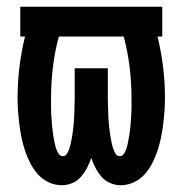

<svg xmlns="http://www.w3.org/2000/svg" viewBox="-20 -540 540 568"><path d="M163 8Q143 8 124.5 -0.5Q106 -9 92.5 -24Q79 -39 70 -56.5Q61 -74 54.5 -93Q48 -112 44 -131.5Q40 -151 37.5 -170.5Q35 -190 33.5 -210Q32 -230 32 -250Q32 -296 37.5 -341.5Q43 -387 54 -432H40V-520H460V-432H446Q457 -387 462.5 -341.5Q468 -296 468 -250Q468 -230 466.5 -210Q465 -190 462.5 -170.5Q460 -151 456 -131.5Q452 -112 445.5 -93Q439 -74 430 -56.5Q421 -39 407.5 -24Q394 -9 375.5 -0.5Q357 8 337 8Q321 8 306 1.5Q291 -5 280.5 -17Q270 -29 262.5 -43.5Q255 -58 250 -73Q245 -58 237.5 -43.5Q230 -29 219.5 -17Q209 -5 194 1.5Q179 8 163 8ZM166 -78Q174 -78 178.5 -86Q183 -94 185.5 -101.5Q188 -109 189.5 -116.5Q191 -124 192.5 -132Q194 -140 195 -148Q196 -156 197 -164Q198 -172 198.5 -180Q199 -188 199.5 -196Q200 -204 200 -212Q200 -220 200.5 -228Q201 -236 201 -244Q201 -252 201 -260V-338H299V-260Q299 -252 299 -244Q299 -236 299.5 -228Q300 -220 300 -212Q300 -204 300.5 -196Q301 -188 301.5 -180Q302 -172 303 -164Q304 -156 305 -148Q306 -140 307.5 -132Q309 -124 310.5 -116.5Q312 -109 314.5 -101.5Q317 -94 321.5 -86Q326 -78 334 -78Q342 -78 346.5 -85Q351 -92 353.5 -99Q356 -106 357.5 -113.5Q359 -121 360.5 -128.5Q362 -136 363 -143.5Q364 -151 365 -158.5Q366 -166 366.5 -173.5Q367 -181 367.5 -188.5Q368 -196 368.5 -203.5Q369 -211 369 -218.5Q369 -226 369 -233.5Q369 -241 369 -248Q369 -295 363.5 -341Q358 -387 346 -432H154Q142 -387 136.5 -341Q131 -295 131 -248Q131 -241 131 -233.5Q131 -226 131 -218.5Q131 -211 131.5 -203.5Q132 -196 132.5 -188.5Q133 -181 133.5 -173.5Q134 -166 135 -158.5Q136 -151 137 -143.5Q138 -136 139.5 -128.5Q141 -121 142.5 -113.5Q144 -106 146.5 -99Q149 -92 153.5 -85Q158 -78 166 -78Z"/></svg>

Font: Iosevka Curly Semibold
Style: Regular
Weight: 600
Monospace: yes
Designer: Belleve Invis
Foundry: Belleve Invis
Version: Version 22.1.2; ttfautohint (v1.8.4)